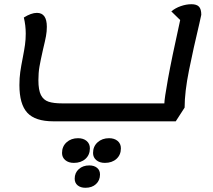

<svg xmlns="http://www.w3.org/2000/svg" viewBox="-20 -550 1009 910"><path d="M934 -480 925 -439Q897 -322 876 -218Q855 -114 855 -40L813 25H233Q147 25 109.5 -15.5Q72 -56 72 -147Q72 -180 76 -208.5Q80 -237 88 -277Q95 -313 98.5 -338Q102 -363 102 -391Q102 -429 93 -467Q128 -489 155 -489Q202 -489 202 -423Q202 -401 198 -379Q194 -357 184 -316Q172 -263 167 -234Q162 -205 162 -170Q162 -123 174 -99.5Q186 -76 210 -68Q234 -60 275 -60H759Q759 -80 776 -175Q793 -270 834 -455L792 -496Q811 -512 837 -521Q863 -530 887 -530Q912 -530 923 -518.5Q934 -507 934 -480ZM274 175Q274 144 295.5 124.5Q317 105 350 105Q375 105 390.5 118Q406 131 406 153Q406 184 385 203Q364 222 330 222Q305 222 289.5 209Q274 196 274 175ZM421 175Q421 144 442.5 124.5Q464 105 497 105Q522 105 537.5 118Q553 131 553 153Q553 184 532 203Q511 222 477 222Q452 222 436.5 209Q421 196 421 175ZM334 297Q334 269 353.5 251.5Q373 234 403 234Q426 234 440 245.5Q454 257 454 277Q454 305 435 322.5Q416 340 385 340Q362 340 348 328.5Q334 317 334 297Z"/></svg>

Font: Lemonada Light
Style: Regular
Weight: 300
Designer: Mohamed Gaber (Arabic) Eduardo Tunni (Latin)
Foundry: Kief Type Foundry
Version: Version 3.006